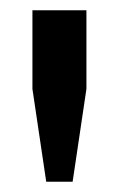

<svg xmlns="http://www.w3.org/2000/svg" viewBox="-20 -749 231 373"><path d="M121.1 -396H69.8L43 -576.2V-729H147.9V-576.2Z"/></svg>

Font: Lumene Sans Condensed
Style: Bold
Weight: 600
Width: 3
Designer: Deni Anggara
Version: Version 1.003;Glyphs 3.1.2 (3151)